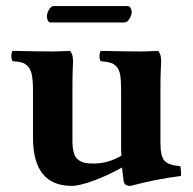

<svg xmlns="http://www.w3.org/2000/svg" viewBox="-20 -604 638 634"><path d="M388.2 -6.8Q383.3 -45.9 382.8 -50.8Q337.4 -25.4 290 -7.8Q242.7 9.8 216.8 9.8Q88.9 9.8 88.9 -149.9V-306.2Q88.9 -337.4 85.2 -356.2Q81.5 -375 72.3 -384.8Q63 -394.5 52 -397.7Q41 -400.9 22 -401.9Q17.6 -406.2 17.6 -418.9Q17.6 -431.6 22 -436Q107.9 -434.1 153.8 -434.1Q174.8 -434.1 210.9 -436Q221.2 -425.8 221.2 -401.9Q221.2 -397.5 220.2 -376.5Q219.2 -355.5 219.2 -306.2V-139.2Q219.2 -113.8 224.1 -98.1Q229 -82.5 239.5 -75.4Q250 -68.4 260.7 -66.2Q271.5 -64 289.1 -64Q336.4 -64 380.9 -89.8Q379.9 -101.1 379.9 -121.1V-306.2Q379.9 -337.9 377 -356Q374 -374 365 -383.8Q356 -393.6 345.2 -396.7Q334.5 -399.9 313 -401.9Q308.6 -406.2 308.6 -418.9Q308.6 -431.6 313 -436Q391.1 -434.1 444.8 -434.1Q465.8 -434.1 502 -436Q512.2 -425.8 512.2 -401.9Q512.2 -397.5 511 -376.5Q509.8 -355.5 509.8 -306.2V-132.8Q509.8 -89.4 522.5 -74Q535.2 -58.6 575.2 -55.2Q576.7 -50.3 577.6 -39.1Q578.6 -27.8 577.1 -22.9Q496.1 -12.7 411.1 9.8Q389.6 9.8 388.2 -6.8ZM391.1 -529.8H147Q141.1 -529.8 137.9 -536.4Q134.8 -543 134.8 -549.8Q134.8 -560.1 141.8 -572Q148.9 -584 157.2 -584H400.9Q407.2 -584 411.1 -577.4Q415 -570.8 415 -564.9Q415 -554.7 407.7 -542.2Q400.4 -529.8 391.1 -529.8Z"/></svg>

Font: Common Serif
Style: Bold
Weight: 700
Designer: Philipp H. Poll, Khaled Hosny
Foundry: Stefan Peev, Context Ltd.
Version: Version 1.026